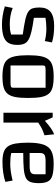

<svg xmlns="http://www.w3.org/2000/svg" viewBox="670 -1225 570 1950"><g transform="rotate(90 955.0 -250.0)"><path d="M56 -366Q56 -443 101.5 -479Q147 -515 245 -515Q290 -515 330 -510Q370 -505 411 -493L397 -420Q372 -427 338.5 -431.5Q305 -436 275 -436Q243 -436 213 -433.5Q183 -431 161 -427V-309Q248 -297 302 -284Q356 -271 385 -253.5Q414 -236 425 -209Q436 -182 436 -141Q436 -84 415.5 -50Q395 -16 348.5 -0.5Q302 15 226 15Q182 15 136.5 7.5Q91 0 45 -14L61 -94Q137 -64 225 -64Q255 -64 277.5 -66.5Q300 -69 331 -78V-196Q239 -209 184 -221Q129 -233 101.5 -250.5Q74 -268 65 -295.5Q56 -323 56 -366Z M758 10Q692 10 650 -1.5Q608 -13 584.5 -41.5Q561 -70 551 -121Q541 -172 541 -250Q541 -329 551 -379.5Q561 -430 584.5 -458.5Q608 -487 650 -498.5Q692 -510 758 -510Q824 -510 866.5 -499Q909 -488 933 -459Q957 -430 966 -379.5Q975 -329 975 -250Q975 -172 965.5 -121Q956 -70 932 -41.5Q908 -13 866 -1.5Q824 10 758 10ZM645 -72H823Q851 -72 861 -77Q871 -82 871 -97V-428H693Q664 -428 654.5 -423Q645 -418 645 -403Z M1172 -500 1207 -421Q1252 -461 1284 -483Q1316 -505 1344 -515L1354 -417Q1332 -410 1308.5 -400Q1285 -390 1263.5 -377.5Q1242 -365 1225 -353V0H1125V-500Z M1623 10Q1566 10 1528 -2Q1490 -14 1468.5 -43Q1447 -72 1438 -122.5Q1429 -173 1429 -250Q1429 -349 1448.5 -406Q1468 -463 1514 -486.5Q1560 -510 1640 -510Q1719 -510 1762.5 -497Q1806 -484 1823 -451.5Q1840 -419 1840 -360Q1840 -308 1829 -276Q1818 -244 1787 -228Q1756 -212 1695 -206.5Q1634 -201 1534 -201H1504V-266H1666Q1715 -266 1732.5 -278.5Q1750 -291 1750 -324V-428H1617Q1569 -428 1551.5 -416Q1534 -404 1534 -370V-80Q1574 -69 1641 -69Q1681 -69 1720.5 -74.5Q1760 -80 1814 -93L1827 -20Q1790 -6 1735.5 2Q1681 10 1623 10Z"/></g></svg>

Font: Changa ExtraLight
Style: Regular
Weight: 400
Version: Version 3.002; ttfautohint (v1.8.2)